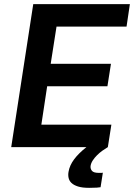

<svg xmlns="http://www.w3.org/2000/svg" viewBox="-20 -708 648 924"><path d="M409 196Q376 196 355.5 189.5Q335 183 324 172.5Q313 162 310 147.5Q307 133 310 118Q315 88 336.5 59Q358 30 396 0H34L140 -688H605L589 -580H252L224 -401H514L497 -293H207L179 -108H516L499 0Q487 7 473 17Q459 27 447 39Q435 51 426.5 64Q418 77 416 90Q414 103 422 113.5Q430 124 456 124H469Q472 123 475 123L464 193Q455 194 446 195Q438 195 428.5 195.5Q419 196 409 196Z"/></svg>

Font: Azeri Sans SemiBold
Style: Italic
Weight: 600
Designer: Hector Gatti & Omnibus-Type (original fonts) / Cristiano Sobral (main changes and remastering)
Foundry: Omnibus-Type
Version: Version 0.07;August 21, 2020;FontCreator 13.0.0.2681 64-bit;